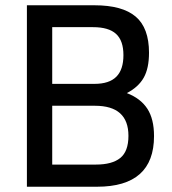

<svg xmlns="http://www.w3.org/2000/svg" viewBox="-20 -708 654 728"><path d="M82 -688H338Q444 -688 494.5 -645Q545 -602 545 -508Q545 -449 525 -413.5Q505 -378 461 -355Q513 -335 538.5 -296Q564 -257 564 -192Q564 0 348 0H82ZM338 -390Q394 -390 421 -417Q448 -444 448 -499Q448 -554 420 -579.5Q392 -605 333 -605H178V-390ZM344 -84Q405 -84 436 -109Q467 -134 467 -193Q467 -307 340 -307H178V-84Z"/></svg>

Font: sheba-seeBold
Style: Regular
Weight: 600
Designer: Mohamed Galeb, the designers
Foundry: Kief Type Foundry
Version: Version 2.010; ttfautohint (v1.5.33-1714) -l 8 -r 50 -G 200 